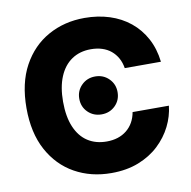

<svg xmlns="http://www.w3.org/2000/svg" viewBox="-82 -819 907 911"><g transform="rotate(-10 371.0 -363.5)"><path d="M383.3 9.8Q284.7 9.8 206.8 -33.7Q128.9 -77.1 83.7 -160.6Q38.6 -244.1 38.6 -363.3Q38.6 -483.4 84.2 -566.9Q129.9 -650.4 208 -693.8Q286.1 -737.3 383.3 -737.3Q448.2 -737.3 503.7 -719.5Q559.1 -701.7 601.6 -667.2Q644 -632.8 670.9 -583Q697.8 -533.2 705.1 -469.7H530.8Q526.4 -497.1 514.4 -518.6Q502.4 -540 484.1 -555.2Q465.8 -570.3 441.4 -578.1Q417 -585.9 387.2 -585.9Q334 -585.9 295.2 -559.6Q256.3 -533.2 235.6 -483.4Q214.8 -433.6 214.8 -363.3Q214.8 -291 235.8 -241.5Q256.8 -191.9 295.4 -166.7Q334 -141.6 386.7 -141.6Q416 -141.6 440.2 -149.4Q464.4 -157.2 483.2 -172.4Q502 -187.5 514.2 -209Q526.4 -230.5 531.2 -257.8H706.1Q700.7 -207.5 677 -159.9Q653.3 -112.3 612.3 -73.7Q571.3 -35.2 513.9 -12.7Q456.5 9.8 383.3 9.8ZM385.3 -272.5Q346.2 -272.5 319.6 -298.6Q293 -324.7 293 -363.8Q293 -402.3 319.6 -428.7Q346.2 -455.1 385.3 -455.1Q424.3 -455.1 450.9 -428.7Q477.5 -402.3 477.5 -363.8Q477.5 -324.7 450.9 -298.6Q424.3 -272.5 385.3 -272.5Z"/></g></svg>

Font: Inter 16pt ExtraBold
Style: Regular
Weight: 800
Version: Version 4.001;git-66647c0bb